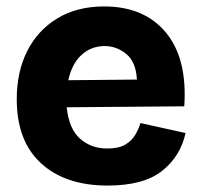

<svg xmlns="http://www.w3.org/2000/svg" viewBox="-20 -562 628 596"><path d="M314 14Q183 14 107.5 -55Q32 -124 32 -254Q32 -339 64.5 -403.5Q97 -468 158 -505Q219 -542 303 -542Q428 -542 495 -461Q562 -380 552 -232L187 -229Q194 -162 228.5 -131.5Q263 -101 313 -101Q349 -101 369.5 -113.5Q390 -126 400.5 -144.5Q411 -163 416 -180L556 -149Q540 -76 482.5 -31Q425 14 314 14ZM305 -419Q263 -419 233 -391.5Q203 -364 192 -313L405 -315Q402 -370 372 -394.5Q342 -419 305 -419Z"/></svg>

Font: Bricolage Grotesque 10pt ExtraBold
Style: Regular
Weight: 800
Designer: Mathieu Triay
Foundry: Atelier Triay
Version: Version 1.000; ttfautohint (v1.8.4.7-5d5b);gftools[0.9.32]